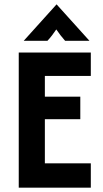

<svg xmlns="http://www.w3.org/2000/svg" viewBox="-20 -868 478 888"><path d="M66.7 0V-625H400V-516.7H187.5V-420.8H351.4V-316.7H187.5V-112.5H400V0ZM89.6 -679.2 241.7 -847.9 393.8 -679.2H281.2Q270.1 -691.7 260.4 -704.2Q250.7 -716.7 240.3 -731.9Q229.9 -716.7 220.5 -704.2Q211.1 -691.7 199.3 -679.2Z"/></svg>

Font: co2trust
Style: Bold
Weight: 700
Designer: Kristian Moeller
Foundry: Dicotype
Version: Version 1.000